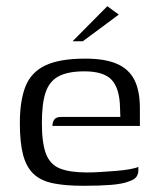

<svg xmlns="http://www.w3.org/2000/svg" viewBox="-20 -593 505 619"><path d="M249 6Q191 6 151.5 -2Q112 -10 88.5 -32Q65 -54 54.5 -93.5Q44 -133 44 -196Q44 -268 62 -314Q80 -360 126 -382Q172 -404 255 -404Q319 -404 357.5 -387Q396 -370 413.5 -335Q431 -300 431 -244V-187H149Q149 -199 155 -207.5Q161 -216 177 -216H368L367 -245Q366 -307 340.5 -335Q315 -363 252 -363Q199 -363 169 -347Q139 -331 127 -295Q115 -259 115 -197Q115 -131 128.5 -96.5Q142 -62 174 -49.5Q206 -37 261 -37Q280 -37 304.5 -38.5Q329 -40 354 -42Q379 -44 398.5 -47.5Q418 -51 426 -55V-43Q426 -33 420.5 -24Q415 -15 398 -9Q376 0 338.5 3Q301 6 249 6ZM214 -460 326 -573 363 -546 247 -460Z"/></svg>

Font: Genos
Style: Regular
Weight: 400
Designer: Robert E. Leuschke
Foundry: Robert E. Leuschke
Version: Version 1.010